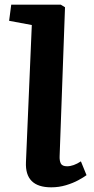

<svg xmlns="http://www.w3.org/2000/svg" viewBox="-20 -787 402 821"><path d="M116 -680 19 -698 28 -767H240L258 -756L235 -120Q234 -100 240 -88Q246 -76 267 -76Q294 -76 326 -97L350 -38Q338 -29 315 -16.5Q292 -4 262 5Q232 14 199 14Q86 14 91 -94Z"/></svg>

Font: Literata 7pt
Style: Bold Italic
Weight: 700
Italic angle: -2°
Designer: Latin by Veronika Burian and Jose Scaglione. Greek by Irene Vlachou. Cyrillic by Vera Evstafieva
Foundry: TypeTogether
Version: Version 3.002